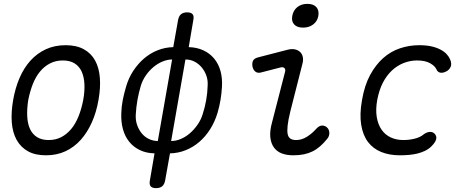

<svg xmlns="http://www.w3.org/2000/svg" viewBox="-20 -794 2440 994"><path d="M218 10Q162 10 124.5 -11Q87 -32 66 -70Q45 -108 41 -160.5Q37 -213 48 -276Q59 -339 81.5 -391Q104 -443 138 -480.5Q172 -518 217.5 -539Q263 -560 320 -560Q376 -560 414 -539Q452 -518 472.5 -480.5Q493 -443 497 -391Q501 -339 490 -277Q479 -213 455.5 -160.5Q432 -108 398 -70Q364 -32 319 -11Q274 10 218 10ZM232 -69Q268 -69 297 -84Q326 -99 348.5 -126Q371 -153 386.5 -191.5Q402 -230 411 -277Q419 -322 417 -359.5Q415 -397 402.5 -424Q390 -451 366 -466Q342 -481 305 -481Q269 -481 239.5 -466Q210 -451 187.5 -424Q165 -397 150 -359Q135 -321 126 -275Q119 -229 121 -191Q123 -153 135.5 -126Q148 -99 172 -84Q196 -69 232 -69Z M835 140Q831 161 819.5 170.5Q808 180 788 180Q768 180 760 170.5Q752 161 756 140L780 0Q738 -1 705 -16.5Q672 -32 649.5 -59.5Q627 -87 616.5 -125Q606 -163 608 -209Q609 -243 615.5 -276Q622 -309 632 -343Q645 -389 669.5 -426.5Q694 -464 725.5 -491Q757 -518 795.5 -533.5Q834 -549 877 -550L902 -691Q906 -711 917.5 -720.5Q929 -730 949 -730Q969 -730 977 -720.5Q985 -711 981 -691L957 -550Q999 -549 1032.5 -533.5Q1066 -518 1088.5 -491Q1111 -464 1121.5 -426.5Q1132 -389 1129 -343Q1127 -309 1121.5 -276Q1116 -243 1106 -209Q1092 -163 1068 -125Q1044 -87 1012 -59.5Q980 -32 941.5 -16.5Q903 -1 860 0ZM797 -64 871 -486Q847 -486 821.5 -475.5Q796 -465 774 -446.5Q752 -428 735 -403.5Q718 -379 709 -350Q698 -313 691.5 -276Q685 -239 683 -202Q681 -173 689.5 -148Q698 -123 713.5 -104Q729 -85 751 -74.5Q773 -64 797 -64ZM940 -486 866 -64Q891 -64 916 -74.5Q941 -85 963 -104Q985 -123 1002.5 -148Q1020 -173 1029 -202Q1041 -239 1047.5 -276Q1054 -313 1055 -350Q1057 -379 1048 -403.5Q1039 -428 1023 -446.5Q1007 -465 986 -475.5Q965 -486 940 -486Z M1332 -419Q1315 -414 1303 -422.5Q1291 -431 1287 -450Q1284 -470 1291 -481.5Q1298 -493 1320 -498L1467 -536Q1490 -542 1506.5 -538.5Q1523 -535 1533.5 -525Q1544 -515 1547.5 -499.5Q1551 -484 1546 -465L1483 -217Q1472 -172 1469 -143.5Q1466 -115 1469.5 -99Q1473 -83 1484 -76Q1495 -69 1513 -69Q1542 -69 1569 -86Q1596 -103 1618 -128Q1633 -144 1647.5 -144Q1662 -144 1672 -135Q1684 -125 1685 -107Q1686 -89 1673 -74Q1655 -52 1636.5 -36Q1618 -20 1597.5 -10Q1577 0 1553 5Q1529 10 1498 10Q1465 10 1439.5 0.5Q1414 -9 1398.5 -30Q1383 -51 1379.5 -83Q1376 -115 1388 -159L1456 -423Q1459 -436 1452 -442Q1445 -448 1433 -445ZM1549 -651Q1518 -651 1503 -667.5Q1488 -684 1493 -711Q1498 -740 1519 -757Q1540 -774 1571 -774Q1603 -774 1618 -757Q1633 -740 1628 -711Q1623 -684 1601.5 -667.5Q1580 -651 1549 -651Z M1854 -275Q1867 -352 1896 -405.5Q1925 -459 1964 -493.5Q2003 -528 2051 -544Q2099 -560 2150 -560Q2186 -560 2213 -554Q2240 -548 2260 -537.5Q2280 -527 2292 -514Q2304 -501 2310 -487Q2320 -464 2313 -448Q2306 -432 2290 -424Q2272 -415 2258.5 -418Q2245 -421 2239 -436Q2231 -453 2206 -467Q2181 -481 2139 -481Q2104 -481 2070.5 -468Q2037 -455 2009.5 -429.5Q1982 -404 1962.5 -366.5Q1943 -329 1933 -277Q1924 -227 1930.5 -188Q1937 -149 1955.5 -122.5Q1974 -96 2003 -82.5Q2032 -69 2069 -69Q2098 -69 2126.5 -76Q2155 -83 2173 -98Q2187 -109 2203 -111Q2219 -113 2231 -101Q2236 -95 2238 -88Q2240 -81 2238 -73Q2236 -65 2230 -56Q2224 -47 2214 -37Q2199 -22 2180 -13Q2161 -4 2140.5 1Q2120 6 2097 8Q2074 10 2050 10Q1996 10 1954 -7Q1912 -24 1885.5 -58.5Q1859 -93 1850 -147.5Q1841 -202 1854 -275Z"/></svg>

Font: Maple Mono Light
Style: Italic
Weight: 300
Italic angle: -10°
Monospace: yes
Designer: subframe7536
Version: Version 7.000